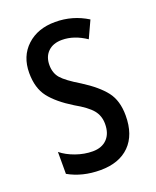

<svg xmlns="http://www.w3.org/2000/svg" viewBox="-111 -614 560 691"><g transform="rotate(-20 169.5 -268.5)"><path d="M155 10Q86 10 33 -20V-104Q55 -86 87.5 -74.5Q120 -63 152 -63Q187 -63 207 -83.5Q227 -104 227 -141Q227 -172 209 -194Q191 -216 145 -242Q88 -277 60.5 -312.5Q33 -348 33 -406Q33 -470 74.5 -508.5Q116 -547 183 -547Q250 -547 306 -512L276 -447Q230 -478 184 -478Q150 -478 130.5 -459Q111 -440 111 -408Q111 -377 128.5 -357Q146 -337 196 -307Q253 -271 280 -236Q307 -201 307 -144Q307 -70 267 -30Q227 10 155 10Z"/></g></svg>

Font: Noto Sans UI Cond
Style: Regular
Weight: 400
Width: 3
Designer: Monotype Design Team
Foundry: Monotype Imaging Inc.
Version: Version 1.001